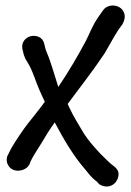

<svg xmlns="http://www.w3.org/2000/svg" viewBox="-20 -642 477 698"><path d="M79 -418V-417C90 -400 97 -383 106 -359C117 -328 129 -301 143 -272C117 -236 82 -195 68 -175C48 -146 26 -115 12 -85L6 -73C4 -66 3 -54 8 -45C23 -10 73 -18 86 -43L87 -44L91 -55C101 -77 121 -105 137 -132C145 -146 157 -166 179 -197C210 -138 247 -75 289 -27C300 -14 311 3 332 18L338 25C347 34 360 36 368 36C396 36 411 11 411 -9C411 -22 403 -31 395 -37C377 -50 364 -65 345 -83C323 -107 303 -129 286 -155C268 -185 248 -217 234 -247L226 -264C270 -324 312 -376 359 -446C380 -481 390 -502 410 -533L426 -555V-556C431 -564 435 -577 433 -588C426 -627 374 -632 355 -605L338 -581C314 -546 307 -522 292 -493C260 -433 229 -381 192 -326C191 -327 191 -330 190 -332C181 -359 172 -392 162 -420C155 -442 147 -456 144 -469V-470L141 -482C135 -510 108 -515 90 -510C72 -505 54 -486 63 -458L66 -445V-444C70 -435 73 -424 79 -418Z"/></svg>

Font: Stray Cat
Style: BlkCn
Weight: 900
Version: Version 1.0